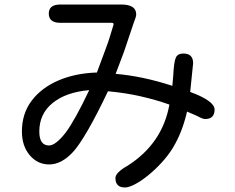

<svg xmlns="http://www.w3.org/2000/svg" viewBox="-20 -795 1040 850"><path d="M533 35Q491 35 491 -7Q491 -31 546 -62Q699 -160 730 -332Q671 -353 603 -368.5Q535 -384 458 -391Q408 -286 369.5 -219.5Q331 -153 305 -124Q253 -67 198 -67Q146 -67 111.5 -108Q77 -149 77 -213Q77 -292 120 -349Q163 -406 238 -438.5Q313 -471 409 -474Q432 -536 446.5 -575Q461 -614 465 -628L483 -687Q483 -694 475 -694H247Q196 -694 196 -735Q196 -775 247 -775H517Q583 -775 583 -731Q583 -721 571 -691L529 -566L492 -468Q611 -458 743 -415L747 -461Q750 -523 759 -541Q767 -558 792 -558Q835 -558 835 -515L822 -388Q930 -348 930 -310Q930 -268 888 -268Q877 -268 852 -282L808 -301Q787 -209 745 -140Q724 -106 695 -74.5Q666 -43 635 -18Q604 7 577 21Q550 35 533 35ZM197 -151Q226 -151 270 -207Q312 -263 375 -396Q272 -387 213 -339Q154 -291 154 -213Q154 -151 197 -151Z"/></svg>

Font: Huninn
Style: Regular
Weight: 400
Designer: justfont
Foundry: justfont
Version: Version 1.003